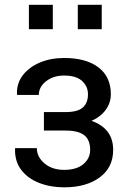

<svg xmlns="http://www.w3.org/2000/svg" viewBox="-20 -782 552 811"><path d="M251 9.3Q193.4 9.3 145.5 -9.3Q97.7 -27.8 69.8 -64.2Q42 -100.6 43.5 -153.3L44.4 -156.2H135.7Q135.7 -119.1 168 -91.8Q200.2 -64.5 251 -64.5Q303.2 -64.5 332 -88.6Q360.8 -112.8 360.8 -148.9Q360.8 -191.4 335.7 -210.9Q310.5 -230.5 257.3 -230.5H165.5V-308.6H257.3Q308.1 -308.6 329.8 -327.9Q351.6 -347.2 351.6 -383.8Q351.6 -417 326.7 -439.9Q301.8 -462.9 251 -462.9Q205.6 -462.9 174.8 -439Q144 -415 144 -380.9H52.7L51.8 -383.8Q49.8 -429.2 75.9 -463.6Q102.1 -498 147.9 -517.6Q193.8 -537.1 251 -537.1Q343.8 -537.1 396 -497.3Q448.2 -457.5 448.2 -383.8Q448.2 -348.1 426.8 -318.4Q405.3 -288.6 366.7 -271.5Q458 -239.3 458 -148.9Q458 -74.7 401.1 -32.7Q344.2 9.3 251 9.3ZM308.6 -658.7V-761.7H409.7V-658.7ZM102.1 -658.7V-761.7H203.1V-658.7Z"/></svg>

Font: Roboto Slab
Style: Regular
Weight: 400
Designer: Google
Version: Version 2.000; ttfautohint (v1.8.1.43-b0c9)